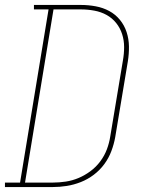

<svg xmlns="http://www.w3.org/2000/svg" viewBox="-57 -755 577 775"><path d="M-37 0V-18H24L139 -717H80V-735H270Q300 -735 329.5 -729.5Q359 -724 384 -710.5Q409 -697 427 -675Q445 -653 454 -625.5Q463 -598 463.5 -568Q464 -538 459 -507L408 -201Q403 -173 392.5 -145Q382 -117 364 -92.5Q346 -68 321.5 -49.5Q297 -31 269 -20Q241 -9 212.5 -4.5Q184 0 156 0ZM44 -18H156Q182 -18 208.5 -22Q235 -26 260 -36.5Q285 -47 308 -64Q331 -81 348 -104Q365 -127 374.5 -152.5Q384 -178 388 -204L439 -510Q444 -538 444 -565Q444 -592 436 -617Q428 -642 412 -662Q396 -682 373.5 -694.5Q351 -707 324 -712Q297 -717 270 -717H159Z"/></svg>

Font: Iosevka Curly Slab Thin
Style: Italic
Weight: 100
Italic angle: -9°
Monospace: yes
Designer: Belleve Invis
Foundry: Belleve Invis
Version: Version 22.1.2; ttfautohint (v1.8.4)